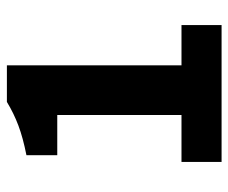

<svg xmlns="http://www.w3.org/2000/svg" viewBox="-74 -602 675 568"><g transform="rotate(-90 264.0 -317.5)"><path d="M69.5 0V-118.6H208.3V-486.1H89.4V-577.3Q140.6 -587.4 177.1 -601.1Q213.6 -614.8 246.9 -635.1H355.3V-118.6H474.3V0Z"/></g></svg>

Font: Source Sans 3 Variable
Style: Regular
Weight: 200
Designer: Paul D. Hunt
Foundry: Adobe Systems Incorporated
Version: Version 3.026